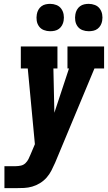

<svg xmlns="http://www.w3.org/2000/svg" viewBox="-20 -976 560 996"><path d="M3 0V-114H62Q75 -114 88.5 -117Q102 -120 112 -129.5Q122 -139 128 -151.5Q134 -164 139 -176L161 -228L124 -621H88V-735H278V-621H257L262 -391L338 -621H330V-735H520V-621H470L266 -132Q257 -112 247 -92Q237 -72 222 -55Q207 -38 187.5 -26Q168 -14 147 -8Q126 -2 105 -1Q84 0 62 0ZM440 -814Q423 -814 407.5 -820Q392 -826 382.5 -839Q373 -852 370.5 -868.5Q368 -885 371 -902Q373 -914 379 -925Q385 -936 395 -943.5Q405 -951 417 -953.5Q429 -956 440 -956Q457 -956 472.5 -950Q488 -944 497.5 -931Q507 -918 510 -901.5Q513 -885 510 -868Q508 -856 502 -845Q496 -834 486 -826.5Q476 -819 464 -816.5Q452 -814 440 -814ZM240 -814Q223 -814 207.5 -820Q192 -826 182.5 -839Q173 -852 170.5 -868.5Q168 -885 171 -902Q173 -914 179 -925Q185 -936 195 -943.5Q205 -951 217 -953.5Q229 -956 240 -956Q257 -956 272.5 -950Q288 -944 297.5 -931Q307 -918 310 -901.5Q313 -885 310 -868Q308 -856 302 -845Q296 -834 286 -826.5Q276 -819 264 -816.5Q252 -814 240 -814Z"/></svg>

Font: Iosevka Slab Heavy Oblique
Style: Regular
Weight: 900
Italic angle: -9°
Monospace: yes
Designer: Belleve Invis
Foundry: Belleve Invis
Version: Version 11.1.1; ttfautohint (v1.8.3)